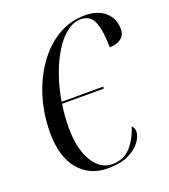

<svg xmlns="http://www.w3.org/2000/svg" viewBox="-135 -823 820 930"><g transform="rotate(-20 275.5 -357.5)"><path d="M263 10Q169 10 113 -57Q57 -124 57 -247Q57 -342 83 -427.5Q109 -513 156.5 -580.5Q204 -648 268 -686.5Q332 -725 408 -725Q476 -725 513.5 -691Q551 -657 551 -603Q551 -571 528 -554.5Q505 -538 470 -538Q470 -621 452 -667.5Q434 -714 385 -714Q346 -714 310.5 -686.5Q275 -659 245.5 -611Q216 -563 194 -501Q172 -439 161 -370H376L374 -360H160Q155 -331 152.5 -301Q150 -271 150 -242Q150 -130 189 -66Q228 -2 289 -2Q348 -2 384 -41.5Q420 -81 439 -142Q444 -137 448 -129.5Q452 -122 452 -111Q452 -88 432 -59.5Q412 -31 370 -10.5Q328 10 263 10Z"/></g></svg>

Font: Noto Serif Display ExtraCondensed
Style: Italic
Weight: 400
Width: 2
Italic angle: -12°
Designer: Monotype Design Team
Foundry: Monotype Imaging Inc.
Version: Version 2.009